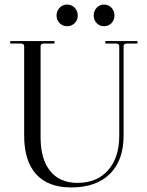

<svg xmlns="http://www.w3.org/2000/svg" viewBox="-20 -810 644 842"><path d="M274 -695Q255 -695 241.5 -708.5Q228 -722 228 -742Q228 -762 241.5 -776Q255 -790 274 -790Q294 -790 307.5 -776Q321 -762 321 -742Q321 -722 307.5 -708.5Q294 -695 274 -695ZM436 -695Q417 -695 404 -708.5Q391 -722 391 -742Q391 -762 404 -776Q417 -790 436 -790Q456 -790 469 -776Q482 -762 482 -742Q482 -722 469 -708.5Q456 -695 436 -695ZM292 12Q191 12 138.5 -46Q86 -104 86 -215V-607Q86 -619 72 -619H25V-630H219V-619H172Q158 -619 158 -607V-208Q158 -112 200 -60Q242 -8 320 -8Q405 -8 454 -63.5Q503 -119 503 -215V-607Q503 -619 489 -619H442V-630H583V-619H536Q522 -619 522 -607V-215Q522 -107 462 -47.5Q402 12 292 12Z"/></svg>

Font: Arapey Regular-Display
Style: Regular
Weight: 400
Designer: Eduardo Rodriguez Tunni
Foundry: Eduardo Rodriguez Tunni
Version: Version 4.000